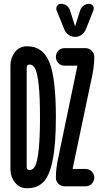

<svg xmlns="http://www.w3.org/2000/svg" viewBox="-20 -985 540 1015"><path d="M451.2 -964.8Q464.8 -964.8 471.7 -954.1Q478.5 -943.4 473.6 -929.7L433.6 -829.1Q426.8 -812.5 411.6 -801.3Q396.5 -790 377.4 -790Q358.4 -790 342.8 -800.8Q327.1 -811.5 320.3 -829.1L279.3 -929.7Q274.4 -942.4 281.7 -953.6Q289.1 -964.8 302.7 -964.8Q319.3 -964.8 332.5 -955.1Q345.7 -945.3 350.6 -928.7L376 -848.6Q376 -847.7 377 -847.7Q377.9 -847.7 377.9 -848.6L403.3 -928.7Q408.2 -944.3 421.4 -954.6Q434.6 -964.8 451.2 -964.8ZM468.8 -591.8 364.3 -94.7V-93.8Q364.3 -91.8 365.2 -91.8H431.6Q451.2 -91.8 464.8 -78.6Q478.5 -65.4 478.5 -46.4Q478.5 -27.3 465.3 -13.7Q452.1 0 431.6 0H321.3Q302.7 0 289.1 -13.2Q275.4 -26.4 275.4 -45.9Q275.4 -87.9 285.2 -137.7L388.7 -634.8Q388.7 -635.7 389.6 -635.7Q389.6 -637.7 388.7 -637.7H321.3Q302.7 -637.7 289.1 -650.9Q275.4 -664.1 275.4 -684.1Q275.4 -704.1 288.6 -717.3Q301.8 -730.5 321.3 -730.5H431.6Q451.2 -730.5 464.8 -716.8Q478.5 -703.1 478.5 -683.6Q478.5 -641.6 468.8 -591.8ZM121.1 -626V-103.5Q121.1 -89.8 129.9 -86.9Q131.8 -85.9 136.7 -85.9Q155.3 -85.9 166.5 -108.9Q177.7 -131.8 184.6 -194.3Q191.4 -256.8 191.4 -365.2Q191.4 -470.7 185.1 -532.2Q178.7 -593.8 167.5 -618.7Q156.2 -643.6 136.7 -643.6Q131.8 -643.6 129.9 -642.6Q121.1 -639.6 121.1 -626ZM118.2 9.8Q82 8.8 58.6 -21Q35.2 -50.8 35.2 -89.8V-639.6Q35.2 -678.7 58.6 -709Q82 -739.3 118.2 -740.2H126Q206.1 -740.2 240.7 -656.7Q275.4 -573.2 275.4 -365.2Q275.4 -223.6 258.8 -140.1Q242.2 -56.6 210 -23.4Q177.7 9.8 126 9.8Z"/></svg>

Font: Rounded-X Mgen+ 1m medium
Style: Regular
Weight: 500
Designer: [Source Han Sans]
Ryoko NISHIZUKA  (kana & ideographs); Paul D. Hunt (Latin, Greek & Cyrillic); Wenlong ZHANG  (bopomofo
Version: Version 1.059.20150602